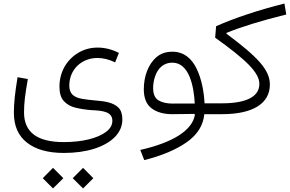

<svg xmlns="http://www.w3.org/2000/svg" viewBox="-20 -647 1642 1088"><path d="M280.3 420.9 338.9 362.8 280.3 304.2 222.2 362.8ZM450.7 420.9 508.8 362.8 450.7 304.2 392.1 362.8ZM653.8 -347.2C612.8 -368.2 571.3 -377.4 533.7 -377.4C493.7 -377.4 457.5 -367.7 424.8 -348.6C359.4 -310.1 316.9 -240.7 316.9 -156.2C316.9 -119.6 325.2 -91.8 342.3 -73.7C358.9 -55.7 380.9 -43 408.7 -36.6C436.5 -29.8 466.3 -25.4 498 -22.9C560.5 -20 616.7 -15.1 616.7 37.6C616.7 61.5 604.5 82.5 580.6 100.6C531.7 137.2 444.8 158.2 341.3 158.2C194.3 158.2 116.2 105 116.2 -9.8C116.2 -36.1 117.7 -63.5 121.1 -91.3C124.5 -119.1 129.9 -155.3 137.7 -199.2L79.6 -209.5C65.4 -125 58.6 -63.5 58.6 -8.3C58.6 66.4 83.5 123 133.3 161.6C182.6 200.2 252.4 219.7 341.8 219.7C405.8 219.7 462.4 211.9 512.7 196.3C612.3 164.6 673.3 106.4 673.3 30.3C673.3 1 666.5 -21 652.3 -36.1C624 -65.4 575.2 -73.7 521 -77.6C492.7 -80.1 467.3 -83 445.3 -86.9C400.4 -94.7 372.6 -114.3 372.6 -161.6C372.6 -253.9 442.9 -318.4 531.7 -318.4C565.4 -318.4 598.6 -310.1 632.3 -293.5Z M1084.5 2.9C1070.3 92.3 958.5 161.1 774.9 202.6L797.4 260.3C898.4 234.9 979 200.7 1039.1 158.2C1099.1 115.7 1131.8 63 1137.7 0H1182.1V-61.5H1139.2C1135.7 -127.4 1122.6 -198.7 1094.7 -256.8C1066.9 -314.9 1022.5 -354 957.5 -354C920.9 -354 890.6 -343.8 866.7 -323.2C818.4 -281.7 794.9 -211.9 794.9 -141.1C794.9 -91.3 809.6 -55.2 838.9 -33.2C868.2 -11.2 907.2 0 956.1 0C997.6 0 1039.1 -0.5 1081.5 -1.5ZM1083.5 -60.5C1062.5 -60.1 1021 -60.1 958 -60.1C924.3 -60.1 897.9 -66.4 877.9 -78.6C857.9 -90.8 847.7 -113.8 847.7 -147.5C847.7 -170.9 851.6 -193.8 859.4 -215.8C875 -260.3 907.2 -292 956.5 -292C1003.9 -292 1035.2 -258.8 1054.7 -211.4C1073.7 -164.1 1081.5 -107.4 1083.5 -60.5Z M1591.8 -627C1445.8 -590.3 1310.1 -545.4 1204.6 -498.5L1199.2 -433.6C1375 -307.6 1449.7 -235.8 1449.7 -171.4C1449.7 -99.6 1376.5 -61.5 1237.3 -61.5H1182.1C1173.8 -61.5 1169.4 -51.3 1169.4 -30.8C1169.4 -10.3 1173.8 0 1182.1 0H1238.3C1412.6 0 1509.3 -60.1 1509.3 -168C1509.3 -251.5 1439.5 -324.7 1263.2 -456.1V-460.4C1343.8 -493.7 1451.2 -527.3 1602.1 -564.9Z"/></svg>

Font: Estedad Light
Style: Regular
Weight: 300
Designer: Amin Abedi
Version: Version 7.3